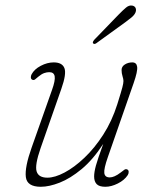

<svg xmlns="http://www.w3.org/2000/svg" viewBox="-20 -690 592 717"><path d="M455.5 -57Q460 -55 460.5 -48.8Q461 -42.5 457 -36Q444.5 -17 420 -4.8Q395.5 7.5 373.5 7.5Q350.5 7.5 341 -2.5Q331.5 -12.5 331.5 -31Q331.5 -47 338.2 -71.8Q345 -96.5 365.5 -152.5Q327 -93.5 284.8 -58.5Q242.5 -23.5 203 -8Q163.5 7.5 132.5 7.5Q81 7.5 76.5 -28.8Q72 -65 98 -138.5L174 -353.5Q187 -389.5 184.2 -405Q181.5 -420.5 164 -420.5Q154.5 -420.5 144.8 -417Q135 -413.5 123 -403.5Q116 -397.5 111 -393.5Q106 -389.5 100 -392.5Q95.5 -395 95.2 -401Q95 -407 98 -412.5Q108 -431.5 132.2 -444.2Q156.5 -457 180.5 -457Q212 -457 220.5 -435.8Q229 -414.5 209 -358L131.5 -136.5Q109.5 -73 116.8 -49.8Q124 -26.5 157 -26.5Q185 -26.5 221.2 -45.8Q257.5 -65 295.2 -100.8Q333 -136.5 365.5 -187Q398 -237.5 418 -300.5Q433 -348.5 437 -364Q441 -379.5 441 -387.5Q441 -394.5 437.5 -405.5Q434 -416.5 434 -428.5Q434 -441.5 446.2 -449.2Q458.5 -457 474 -457Q490 -457 492.2 -440.5Q494.5 -424 479 -379.5L383 -104Q367.5 -60 369.5 -43.8Q371.5 -27.5 390 -27.5Q398 -27.5 408 -31.8Q418 -36 431 -46Q438.5 -51.5 444 -55.8Q449.5 -60 455.5 -57ZM421.5 -634Q439 -652 450.8 -661.8Q462.5 -671.5 474.5 -669Q483.5 -667 486.5 -659.8Q489.5 -652.5 486 -643.5Q482 -634 471.5 -625.2Q461 -616.5 448 -607L339.5 -528.5Q332 -523.5 328 -528Q325.5 -530.5 327.5 -534.5Q329.5 -538.5 332.5 -542Z"/></svg>

Font: Fraunces 9pt S100 Thin
Style: Italic
Weight: 100
Italic angle: -16°
Version: Version 1.000; ttfautohint (v1.8.3)